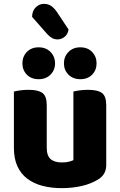

<svg xmlns="http://www.w3.org/2000/svg" viewBox="-20 -958 622 994"><path d="M52 -484Q63 -487 83.5 -490Q104 -493 128 -493Q178 -493 200 -476.5Q222 -460 222 -413V-193Q222 -152 242 -134.5Q262 -117 300 -117Q323 -117 337.5 -121Q352 -125 360 -129V-484Q371 -487 391.5 -490Q412 -493 436 -493Q486 -493 508 -476.5Q530 -460 530 -413V-104Q530 -54 488 -29Q453 -7 404.5 4.5Q356 16 299 16Q245 16 199.5 4Q154 -8 121 -33Q88 -58 70 -97.5Q52 -137 52 -193ZM265 -630Q265 -595 241.5 -571.5Q218 -548 180 -548Q142 -548 119 -571.5Q96 -595 96 -630Q96 -665 119 -689Q142 -713 180 -713Q218 -713 241.5 -689Q265 -665 265 -630ZM480 -630Q480 -595 457 -571.5Q434 -548 396 -548Q358 -548 334.5 -571.5Q311 -595 311 -630Q311 -665 334.5 -689Q358 -713 396 -713Q434 -713 457 -689Q480 -665 480 -630ZM146 -871Q147 -903 165.5 -920.5Q184 -938 207 -938Q229 -938 244.5 -927.5Q260 -917 274 -897L335 -805Q331 -780 314 -767Q297 -754 278 -754Q262 -754 249.5 -761Q237 -768 224 -782Z"/></svg>

Font: Baloo Da 2 ExtraBold
Style: Regular
Weight: 800
Designer: Noopur Datye, Sulekha Rajkumar and Ek Type
Foundry: Ek Type
Version: Version 1.640;hotconv 1.0.111;makeotfexe 2.5.65597; ttfautoh